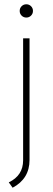

<svg xmlns="http://www.w3.org/2000/svg" viewBox="-20 -709 247 897"><path d="M39 168 21 143Q88 111 88 40V-530H118V38Q118 126 39 168ZM125 -636Q116 -627 103 -627Q90 -627 81 -636Q72 -645 72 -658Q72 -671 81 -680Q90 -689 103 -689Q116 -689 125 -680Q134 -671 134 -658Q134 -645 125 -636Z"/></svg>

Font: Roundo ExtraLight
Style: Regular
Weight: 250
Designer: Namrata Goyal (Gurmukhi), Shiva Nallaperumal (Latin)
Foundry: Indian Type Foundry
Version: Version 1.000;PS 1.0;hotconv 1.0.88;makeotf.lib2.5.647800